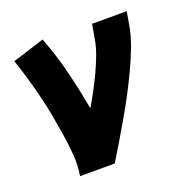

<svg xmlns="http://www.w3.org/2000/svg" viewBox="-101 -623 702 718"><g transform="rotate(-20 250.0 -264.0)"><path d="M99 0Q106 -43 102.5 -85.5Q99 -128 92.5 -169Q86 -210 78.5 -250.5Q71 -291 61 -331Q51 -371 39.5 -410.5Q28 -450 15 -488L142 -528Q170 -456 189 -379.5Q208 -303 222 -225Q239 -254 255 -284Q271 -314 285 -344Q299 -374 310.5 -405Q322 -436 327 -468L336 -520H474L465 -468Q458 -427 442.5 -386.5Q427 -346 408.5 -306.5Q390 -267 369.5 -228Q349 -189 327 -151Q305 -113 282.5 -75Q260 -37 237 0Z"/></g></svg>

Font: Iosevka Heavy
Style: Italic
Weight: 900
Italic angle: -9°
Monospace: yes
Designer: Belleve Invis
Foundry: Belleve Invis
Version: Version 32.5.0; ttfautohint (v1.8.4)